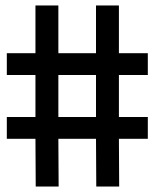

<svg xmlns="http://www.w3.org/2000/svg" viewBox="-20 -684 570 704"><path d="M416 -175 417 0H333L332 -175H194L195 0H111L110 -175H5V-255H110V-409H5V-489H110V-664H194V-489H332V-664H416V-489H522V-409H416V-255H522V-175ZM332 -409H194V-255H332Z"/></svg>

Font: Panefresco 600wt
Style: Regular
Weight: 600
Designer: Campivisivi
Foundry: Campivisivi & Chank Co
Version: Version 1.001